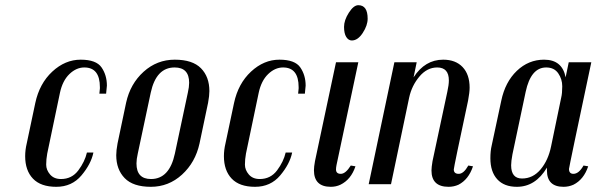

<svg xmlns="http://www.w3.org/2000/svg" viewBox="-20 -710 2299 740"><path d="M363 -349 365 -369V-374Q365 -450 305 -450Q274 -450 247.5 -424.5Q221 -399 211 -352L162 -118Q158 -96 158 -75.5Q158 -55 173 -37.5Q188 -20 215 -20Q257 -20 282 -53.5Q307 -87 315 -122H340Q331 -78 294 -34Q257 10 197 10Q137 10 107 -21.5Q77 -53 77 -108Q77 -132 83 -157L116 -313Q132 -388 181.5 -434Q231 -480 291 -480Q351 -480 371.5 -450Q392 -420 392 -380L389 -349Z M787 -359Q787 -341 782 -314L749 -157Q733 -84 681.5 -37Q630 10 561.5 10Q493 10 460.5 -23.5Q428 -57 428 -112Q428 -130 433 -157L466 -314Q482 -387 533.5 -433.5Q585 -480 653.5 -480Q722 -480 754.5 -447Q787 -414 787 -359ZM709 -391Q709 -450 653 -450Q582 -450 561 -353L511 -118Q506 -96 506 -80Q506 -20 562 -20Q633 -20 654 -118L704 -353Q709 -375 709 -391Z M1129 -349 1131 -369V-374Q1131 -450 1071 -450Q1040 -450 1013.5 -424.5Q987 -399 977 -352L928 -118Q924 -96 924 -75.5Q924 -55 939 -37.5Q954 -20 981 -20Q1023 -20 1048 -53.5Q1073 -87 1081 -122H1106Q1097 -78 1060 -34Q1023 10 963 10Q903 10 873 -21.5Q843 -53 843 -108Q843 -132 849 -157L882 -313Q898 -388 947.5 -434Q997 -480 1057 -480Q1117 -480 1137.5 -450Q1158 -420 1158 -380L1155 -349Z M1336 -554Q1323 -554 1314.5 -567.5Q1306 -581 1306 -606.5Q1306 -632 1324.5 -661Q1343 -690 1361 -690Q1379 -690 1388 -677Q1397 -664 1397 -638Q1397 -612 1378 -583Q1359 -554 1336 -554ZM1275 -57Q1275 -40 1293.5 -40Q1312 -40 1332 -72L1350 -69Q1333 -18 1292 2Q1275 10 1255 10Q1190 10 1190 -54Q1190 -67 1194 -89L1275 -470H1361L1277 -74Q1275 -64 1275 -57Z M1729 -57Q1729 -40 1748 -40Q1767 -40 1785 -72L1803 -69Q1786 -18 1747 2Q1729 10 1709 10Q1643 10 1643 -53Q1643 -65 1647 -89L1704 -356Q1710 -383 1710 -400Q1710 -450 1665 -450Q1626 -450 1596.5 -415Q1567 -380 1557 -334L1487 0H1401L1500 -470H1586L1574 -412Q1618 -480 1688 -480Q1736 -480 1763 -451.5Q1790 -423 1790 -372Q1790 -354 1784 -322Q1729 -65 1729 -57Z M2190 -40Q2211 -40 2229 -72L2247 -69Q2230 -18 2190 2Q2172 10 2152 10Q2088 10 2088 -53V-64Q2044 10 1972 10Q1923 10 1896.5 -19Q1870 -48 1870 -100Q1870 -128 1875 -149L1912 -322Q1927 -394 1972 -437Q2017 -480 2077 -480Q2147 -480 2160 -412L2172 -470H2259Q2173 -65 2173 -59Q2173 -40 2190 -40ZM2143 -334Q2147 -350 2147 -377.5Q2147 -405 2131.5 -427.5Q2116 -450 2085 -450Q2026 -450 2006 -356L1955 -115Q1950 -88 1950 -73Q1950 -22 1992 -22Q2034 -22 2063.5 -57Q2093 -92 2104 -146Z"/></svg>

Font: Trochut
Style: Italic
Weight: 400
Italic angle: -12°
Designer: Andreu Balius
Foundry: Andreu Balius
Version: Version 1.001